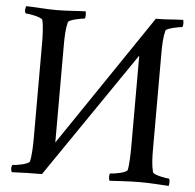

<svg xmlns="http://www.w3.org/2000/svg" viewBox="-49 -695 759 747"><g transform="rotate(5 331.0 -322.0)"><path d="M182.6 -127V-506.8C182.6 -542 183.6 -570.3 190.4 -597.7C193.4 -607.4 246.1 -617.2 253.9 -617.2C258.8 -617.2 257.8 -640.6 255.9 -645.5C216.8 -644.5 184.6 -640.6 141.6 -640.6C97.7 -640.6 69.3 -644.5 24.4 -645.5C22.5 -644.5 20.5 -636.7 20.5 -630.9C20.5 -625 22.5 -617.2 24.4 -617.2C37.1 -617.2 85.9 -608.4 90.8 -597.7C96.7 -574.2 97.7 -527.3 97.7 -510.7V-131.8C97.7 -114.3 96.7 -67.4 90.8 -44.9C85.9 -33.2 37.1 -25.4 24.4 -25.4C22.5 -25.4 20.5 -17.6 20.5 -11.7C20.5 -5.9 22.5 1 24.4 2.9C69.3 1 97.7 0 141.6 0L478.5 -492.2V-131.8C478.5 -114.3 477.5 -67.4 472.7 -44.9C467.8 -33.2 418.9 -25.4 406.2 -25.4C401.4 -25.4 401.4 -2 406.2 2.9C451.2 1 479.5 -2 524.4 -2C567.4 -2 597.7 1 636.7 2.9C637.7 0 638.7 -5.9 638.7 -10.7C638.7 -16.6 637.7 -25.4 634.8 -25.4C627 -25.4 574.2 -34.2 571.3 -44.9C564.5 -71.3 563.5 -100.6 563.5 -135.7V-506.8C563.5 -542 564.5 -570.3 571.3 -597.7C574.2 -607.4 627 -617.2 634.8 -617.2C637.7 -617.2 638.7 -626 638.7 -631.8C638.7 -636.7 637.7 -643.6 636.7 -645.5C597.7 -644.5 573.2 -640.6 530.3 -640.6Z"/></g></svg>

Font: Crimson
Style: Roman
Weight: 400
Version: Version 0.2